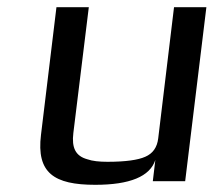

<svg xmlns="http://www.w3.org/2000/svg" viewBox="-20 -504 613 534"><path d="M245 10C341 10 397 -13 412 -59L405 0H495L554 -484H464L420 -119C417 -94 405 -77 384 -68C364 -59 329 -54 279 -54C256 -54 237 -56 223 -61C190 -70 179 -93 184 -134L227 -484H137L94 -129C81 -23 130 10 245 10Z"/></svg>

Font: Gamestation Text
Style: Italic
Weight: 400
Designer: Jonas Hecksher
Foundry: Jonas Hecksher, Playtypeª, e-types AS
Version: Version 1.003